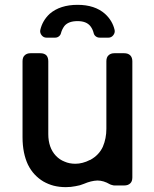

<svg xmlns="http://www.w3.org/2000/svg" viewBox="-20 -768 635 794"><path d="M392.6 -612.3H428.7Q440.4 -612.3 448.2 -622.1Q456.1 -631.8 454.1 -643.6Q445.3 -682.6 414.1 -710.9Q372.1 -748 300.8 -748Q228.5 -748 185.5 -710.9Q155.3 -682.6 146.5 -643.6Q144.5 -631.8 152.3 -622.1Q160.2 -612.3 171.9 -612.3H208Q216.8 -612.3 223.6 -617.7Q230.5 -623 232.4 -631.8Q236.3 -646.5 246.1 -660.2Q262.7 -680.7 300.8 -680.7Q336.9 -680.7 353.5 -660.2Q363.3 -647.5 367.2 -631.8Q369.1 -623 376 -617.7Q382.8 -612.3 392.6 -612.3ZM493.2 -1Q509.8 -1 518.6 -9.8Q527.3 -17.6 527.3 -34.2Q527.3 -194.3 527.3 -514.6Q527.3 -530.3 518.6 -539.1Q509.8 -547.9 493.2 -547.9Q480.5 -547.9 453.1 -547.9Q437.5 -547.9 428.7 -539.1Q419.9 -531.2 419.9 -514.6Q419.9 -420.9 419.9 -235.4Q419.9 -195.3 405.3 -161.1Q389.6 -127 354.5 -107.4Q353.5 -107.4 352.5 -106.4Q351.6 -106.4 351.6 -106.4Q336.9 -98.6 321.3 -94.7Q306.6 -90.8 292 -90.8Q266.6 -90.8 247.1 -99.6Q226.6 -107.4 210.9 -124Q195.3 -140.6 187.5 -163.1Q179.7 -185.5 179.7 -212.9Q179.7 -313.5 179.7 -514.6Q179.7 -530.3 171.9 -539.1Q163.1 -547.9 146.5 -547.9Q132.8 -547.9 106.4 -547.9Q90.8 -547.9 82 -539.1Q73.2 -531.2 73.2 -514.6Q73.2 -409.2 73.2 -200.2Q73.2 -167 79.1 -137.7Q85 -109.4 95.7 -86.9Q107.4 -63.5 123 -46.9Q139.6 -29.3 159.2 -17.6Q179.7 -5.9 202.1 0Q225.6 5.9 252 5.9Q273.4 5.9 292 2Q311.5 -1 327.1 -7.8Q356.4 -20.5 382.8 -21.5Q408.2 -21.5 434.6 -5.9Q438.5 -3.9 443.4 -2.9Q448.2 -1 454.1 -1Q455.1 -1 455.1 -1Q464.8 -1 474.6 -1Q484.4 -1 493.2 -1Z"/></svg>

Font: DeepSea
Style: Medium
Weight: 500
Designer: Stem
Version: Version 3.019;git-0a5106e0b